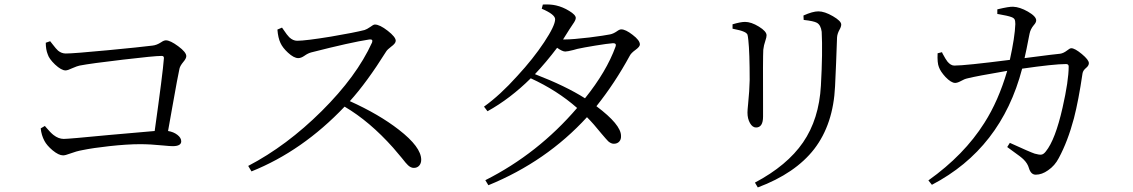

<svg xmlns="http://www.w3.org/2000/svg" viewBox="-20 -779 5040 854"><path d="M260.7 -87.9Q241.2 -87.9 213.9 -110.4Q188.5 -131.8 177.7 -152.3Q164.1 -177.7 161.1 -208L179.7 -218.8Q180.7 -216.8 183.6 -213.9Q205.1 -188.5 217.8 -178.7Q240.2 -161.1 263.7 -161.1Q285.2 -161.1 466.8 -178.7Q620.1 -192.4 668 -196.3Q704.1 -453.1 709 -519.5Q710 -530.3 699.2 -530.3Q667 -530.3 527.3 -513.7Q384.8 -497.1 334 -487.3Q324.2 -485.4 303.7 -476.6Q281.2 -465.8 271.5 -465.8Q252.9 -465.8 224.6 -492.2Q198.2 -517.6 192.4 -537.1Q183.6 -558.6 183.6 -588.9L203.1 -595.7Q207 -590.8 213.9 -582Q229.5 -561.5 238.3 -553.7Q253.9 -541 272.5 -541Q306.6 -541 460.9 -555.7Q603.5 -569.3 658.2 -576.2Q676.8 -578.1 696.3 -590.8Q709 -599.6 717.8 -599.6Q737.3 -599.6 772.9 -573.2Q808.6 -546.9 808.6 -529.3Q808.6 -518.6 794.9 -502.9Q781.2 -486.3 778.3 -473.6Q771.5 -444.3 746.1 -300.8Q733.4 -231.4 727.5 -196.3Q752 -192.4 769 -179.2Q786.1 -166 786.1 -150.4Q786.1 -128.9 748 -128.9Q736.3 -128.9 707 -131.8Q648.4 -137.7 603.5 -137.7Q545.9 -137.7 465.8 -128.9Q394.5 -121.1 346.7 -111.3Q319.3 -106.4 291 -95.7Q270.5 -87.9 260.7 -87.9Z M1098.6 -16.6 1084 -41Q1255.9 -130.9 1411.1 -285.2Q1566.4 -439.5 1634.8 -589.8Q1640.6 -605.5 1623 -603.5Q1540 -590.8 1364.3 -545.9Q1349.6 -542 1334.5 -531.2Q1319.3 -520.5 1306.6 -520.5Q1287.1 -520.5 1260.7 -544.9Q1237.3 -566.4 1227.5 -587.9Q1216.8 -610.4 1213.9 -647.5L1234.4 -656.2Q1236.3 -653.3 1241.2 -646.5Q1256.8 -623 1266.6 -613.3Q1283.2 -597.7 1301.8 -597.7Q1338.9 -597.7 1452.1 -616.2Q1555.7 -633.8 1601.6 -645.5Q1611.3 -648.4 1627 -659.2Q1640.6 -669.9 1647.5 -669.9Q1668.9 -669.9 1704.6 -642.1Q1740.2 -614.3 1740.2 -597.7Q1740.2 -585.9 1719.7 -571.3Q1703.1 -558.6 1698.2 -550.8Q1611.3 -412.1 1536.1 -329.1Q1666 -270.5 1753.9 -202.1Q1853.5 -125 1853.5 -68.4Q1853.5 -52.7 1844.7 -42.5Q1835.9 -32.2 1820.3 -32.2Q1807.6 -32.2 1794.9 -43.9Q1787.1 -50.8 1766.6 -77.1Q1744.1 -104.5 1728.5 -122.1Q1624 -239.3 1512.7 -304.7Q1325.2 -107.4 1098.6 -16.6Z M2152.3 44.9 2138.7 22.5Q2373 -95.7 2546.9 -298.8Q2458 -377 2340.8 -430.7Q2249 -339.8 2148.4 -284.2L2132.8 -304.7Q2204.1 -355.5 2281.2 -441.4Q2351.6 -517.6 2400.4 -591.3Q2449.2 -665 2449.2 -693.4Q2449.2 -714.8 2389.6 -740.2L2394.5 -758.8Q2427.7 -760.7 2453.1 -754.9Q2483.4 -748 2511.7 -730.5Q2541 -712.9 2541 -699.2Q2541 -689.5 2528.3 -671.9Q2518.6 -658.2 2512.7 -648.4Q2498 -624 2484.4 -603.5H2494.1Q2526.4 -603.5 2601.6 -612.3Q2669.9 -621.1 2693.4 -626Q2708 -628.9 2723.6 -639.6Q2735.4 -648.4 2743.2 -648.4Q2762.7 -648.4 2793.9 -624Q2826.2 -599.6 2826.2 -581.1Q2826.2 -571.3 2806.6 -557.1Q2787.1 -543 2781.2 -531.2Q2714.8 -409.2 2632.8 -306.6Q2742.2 -224.6 2742.2 -174.8Q2743.2 -159.2 2734.4 -149.4Q2725.6 -139.6 2710 -139.6Q2698.2 -139.6 2685.5 -150.4Q2677.7 -158.2 2655.3 -184.6Q2620.1 -228.5 2590.8 -257.8Q2410.2 -60.5 2152.3 44.9ZM2582 -341.8Q2677.7 -460.9 2717.8 -571.3Q2723.6 -586.9 2707 -586.9Q2681.6 -585 2627.9 -576.2Q2574.2 -567.4 2547.9 -561.5Q2542 -560.5 2530.3 -556.6Q2503.9 -549.8 2494.1 -549.8Q2481.4 -549.8 2458 -566.4Q2409.2 -502 2359.4 -449.2Q2496.1 -396.5 2582 -341.8Z M3350.6 54.7 3337.9 33.2Q3481.4 -43 3551.8 -145.5Q3623 -249 3631.3 -397.9Q3639.6 -546.9 3634.8 -637.7Q3630.9 -668 3613.3 -677.7Q3599.6 -685.5 3554.7 -690.4L3553.7 -710Q3594.7 -728.5 3620.1 -728.5Q3647.5 -728.5 3684.6 -707Q3721.7 -685.5 3721.7 -669.9Q3721.7 -660.2 3713.9 -646.5Q3704.1 -628.9 3703.1 -612.3Q3699.2 -495.1 3694.3 -395.5Q3686.5 -226.6 3601.6 -116.2Q3517.6 -7.8 3350.6 54.7ZM3342.8 -211.9Q3327.1 -211.9 3315.9 -231.4Q3304.7 -251 3304.7 -278.3Q3304.7 -289.1 3307.6 -317.4Q3313.5 -375 3314.5 -422.9Q3314.5 -545.9 3308.6 -599.6Q3306.6 -619.1 3304.7 -625Q3300.8 -632.8 3289.1 -637.7Q3274.4 -644.5 3238.3 -651.4V-670.9Q3274.4 -681.6 3293.9 -681.6Q3321.3 -681.6 3355.5 -660.6Q3389.6 -639.6 3389.6 -622.1Q3389.6 -613.3 3384.8 -599.6Q3377 -577.1 3375 -557.6Q3373 -524.4 3374 -304.7Q3374 -268.6 3374 -260.7Q3374 -211.9 3342.8 -211.9Z M4125 43 4109.4 23.4Q4268.6 -89.8 4358.4 -232.4Q4420.9 -330.1 4460 -463.9Q4322.3 -440.4 4284.2 -430.7Q4269.5 -427.7 4252.9 -418Q4238.3 -410.2 4228.5 -410.2Q4210.9 -410.2 4185.5 -436.5Q4163.1 -460.9 4156.2 -480.5Q4148.4 -499 4150.4 -542L4169.9 -546.9Q4170.9 -544.9 4172.9 -540Q4186.5 -514.6 4194.3 -504.9Q4209 -487.3 4224.6 -487.3Q4272.5 -487.3 4471.7 -512.7Q4494.1 -614.3 4496.1 -671.9Q4496.1 -686.5 4492.7 -692.9Q4489.3 -699.2 4478.5 -703.1Q4462.9 -709 4422.9 -715.8Q4418 -716.8 4416 -716.8V-737.3Q4417 -737.3 4419.9 -738.3Q4468.8 -750 4486.3 -749Q4515.6 -748 4551.8 -727.5Q4588.9 -706.1 4588.9 -688.5Q4588.9 -678.7 4578.1 -667Q4563.5 -649.4 4559.6 -629.9Q4558.6 -625 4556.6 -615.2Q4544.9 -553.7 4537.1 -520.5Q4580.1 -525.4 4652.3 -535.2Q4684.6 -539.1 4695.3 -540Q4710 -542 4726.6 -554.7Q4738.3 -564.5 4745.1 -564.5Q4760.7 -564.5 4792 -538.6Q4823.2 -512.7 4823.2 -498Q4823.2 -487.3 4811.5 -477.5Q4796.9 -465.8 4794.9 -452.1Q4777.3 -332 4756.8 -252.9Q4729.5 -150.4 4689.5 -76.2Q4671.9 -42 4641.6 -21.5Q4614.3 -2 4586.9 -2Q4565.4 -2 4556.6 -31.2Q4550.8 -51.8 4533.2 -69.3Q4521.5 -81.1 4485.4 -106.4Q4468.8 -118.2 4460 -125L4471.7 -143.6Q4561.5 -102.5 4582 -95.7Q4602.5 -89.8 4612.3 -91.3Q4622.1 -92.8 4631.8 -105.5Q4673.8 -157.2 4706.1 -299.8Q4733.4 -419.9 4733.4 -483.4Q4733.4 -494.1 4721.7 -494.1Q4668 -494.1 4526.4 -473.6Q4433.6 -118.2 4125 43Z"/></svg>

Font: Bpmf Zihi Only R
Style: R
Weight: 400
Foundry: But Ko
Version: Version 1.320